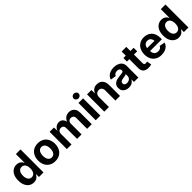

<svg xmlns="http://www.w3.org/2000/svg" viewBox="460 -2525 4293 4293"><g transform="rotate(-45 2606.5 -379.0)"><path d="M262 9.1Q199.4 9.1 148.8 -23.3Q98.3 -55.8 69 -118.5Q39.7 -181.1 39.7 -272Q39.7 -365.3 69.9 -427.7Q100.1 -490.2 150.5 -521.5Q200.9 -552.7 261.1 -552.7Q307.5 -552.7 338.4 -537.1Q369.2 -521.5 388.2 -498.7Q407.1 -475.8 416.7 -454H421.4V-727.5H567.9V0H423.8V-87.4H416.7Q406.6 -65.4 387.3 -43.2Q368 -21 337.4 -6Q306.8 9.1 262 9.1ZM307.1 -108.3Q344.5 -108.3 370.7 -128.9Q397 -149.5 410.8 -186.4Q424.5 -223.3 424.5 -272.5Q424.5 -322.2 410.9 -358.7Q397.2 -395.1 371 -415.2Q344.7 -435.4 307.1 -435.4Q268.7 -435.4 242.6 -414.6Q216.5 -393.8 203.2 -357.1Q190 -320.4 190 -272.5Q190 -224.6 203.4 -187.4Q216.7 -150.3 243 -129.3Q269.2 -108.3 307.1 -108.3Z M937.1 10.7Q854.9 10.7 794.9 -24.6Q735 -59.9 702.5 -123.3Q670.1 -186.6 670.1 -270.6Q670.1 -355.2 702.5 -418.7Q735 -482.2 794.9 -517.4Q854.9 -552.7 937.1 -552.7Q1019.4 -552.7 1079.3 -517.4Q1139.1 -482.2 1171.5 -418.7Q1204 -355.2 1204 -270.6Q1204 -186.6 1171.5 -123.3Q1139.1 -59.9 1079.3 -24.6Q1019.4 10.7 937.1 10.7ZM937.1 -104.6Q976.2 -104.6 1002.4 -126.3Q1028.7 -148.1 1041.9 -185.8Q1055 -223.5 1055 -271.1Q1055 -319.2 1041.9 -356.8Q1028.7 -394.3 1002.4 -415.9Q976.2 -437.5 937.1 -437.5Q897.9 -437.5 871.7 -415.9Q845.6 -394.3 832.4 -356.9Q819.3 -319.5 819.3 -271.1Q819.3 -223.5 832.4 -185.8Q845.6 -148.1 871.7 -126.3Q897.9 -104.6 937.1 -104.6Z M1306 0V-545.9H1442.1L1449.2 -410.1H1438.7Q1450.9 -460.6 1475.8 -492.3Q1500.6 -524 1533.9 -539Q1567.1 -554.1 1603.6 -554.1Q1662.4 -554.1 1698.6 -516.7Q1734.8 -479.3 1751.9 -401.2H1734.9Q1747 -453.8 1774.7 -487.7Q1802.5 -521.6 1840.1 -537.8Q1877.8 -554.1 1919.6 -554.1Q1969.6 -554.1 2009 -532.3Q2048.3 -510.4 2071 -469.1Q2093.6 -427.7 2093.6 -368.2V0H1947V-340.1Q1947 -386.6 1922.1 -409.2Q1897.1 -431.8 1860.6 -431.8Q1832.9 -431.8 1812.6 -419.7Q1792.4 -407.6 1781.5 -386.2Q1770.7 -364.7 1770.7 -335.9V0H1629V-344.2Q1629 -384.3 1605.3 -408.1Q1581.6 -431.8 1543.9 -431.8Q1518.3 -431.8 1497.4 -420Q1476.6 -408.1 1464.5 -385.5Q1452.5 -362.9 1452.5 -330V0Z M2218.6 0V-545.9H2365.1V0ZM2291.8 -617.1Q2258.7 -617.1 2235.1 -639.2Q2211.5 -661.3 2211.5 -692.2Q2211.5 -723.8 2235.1 -745.7Q2258.7 -767.5 2291.8 -767.5Q2325 -767.5 2348.7 -745.7Q2372.3 -723.9 2372.3 -692.3Q2372.3 -661.3 2348.7 -639.2Q2325 -617.1 2291.8 -617.1Z M2636.1 -316.1V0H2489.6V-545.9H2627.9L2630.2 -409.6H2621.4Q2642.9 -477.9 2686.7 -515.3Q2730.5 -552.7 2799.6 -552.7Q2856.3 -552.7 2898.5 -528.1Q2940.7 -503.4 2964 -457.3Q2987.3 -411.3 2987.3 -347.2V0H2840.9V-321.7Q2840.9 -372.5 2814.7 -401.5Q2788.4 -430.4 2742.1 -430.4Q2711.2 -430.4 2687.2 -416.9Q2663.2 -403.3 2649.6 -377.9Q2636.1 -352.4 2636.1 -316.1Z M3264.8 10.6Q3212.7 10.6 3171.6 -7.8Q3130.4 -26.1 3106.8 -62.4Q3083.2 -98.7 3083.2 -152.6Q3083.2 -198.5 3099.9 -229.1Q3116.6 -259.7 3145.6 -278.4Q3174.7 -297.1 3211.6 -306.8Q3248.6 -316.6 3289 -320.4Q3336.3 -325.2 3365.3 -329.4Q3394.4 -333.6 3407.9 -342.5Q3421.5 -351.5 3421.5 -369.2V-371.6Q3421.5 -394.9 3411.6 -411.1Q3401.7 -427.3 3382.6 -435.9Q3363.5 -444.5 3335.7 -444.5Q3307.7 -444.5 3286.8 -436Q3265.8 -427.4 3252.4 -413.2Q3239 -399 3233.1 -381.3L3098.8 -403.6Q3112.7 -451.3 3145.4 -484.5Q3178.2 -517.7 3226.8 -535.2Q3275.5 -552.7 3336.2 -552.7Q3380.1 -552.7 3421.6 -542.3Q3463.1 -531.9 3496.1 -509.7Q3529.1 -487.6 3548.5 -452.4Q3567.9 -417.2 3567.9 -367.5V0H3429V-75.8H3424.2Q3411 -50.4 3389 -31Q3367.1 -11.5 3336.2 -0.4Q3305.3 10.6 3264.8 10.6ZM3306 -92.1Q3340.6 -92.1 3366.8 -105.9Q3392.9 -119.6 3407.7 -143Q3422.6 -166.4 3422.6 -195.2V-254.2Q3415.9 -249.7 3402.8 -245.8Q3389.8 -241.8 3373.7 -238.7Q3357.6 -235.6 3341.9 -233.3Q3326.3 -231 3314.1 -229.3Q3287.1 -225.7 3266.7 -216.9Q3246.2 -208.2 3234.9 -193.6Q3223.5 -179 3223.5 -156.9Q3223.5 -135.7 3234.2 -121.3Q3244.9 -106.9 3263.4 -99.5Q3282 -92.1 3306 -92.1Z M3964 -545.9V-434.3H3640.1V-545.9ZM3715.3 -675.8H3861.7V-159.8Q3861.7 -133.7 3873.3 -121.4Q3884.9 -109 3911.4 -109Q3920 -109 3935 -111.1Q3950.1 -113.2 3957.9 -115.1L3978.9 -5.3Q3954.4 2 3930.4 4.8Q3906.3 7.6 3884.2 7.6Q3802.1 7.6 3758.7 -32.2Q3715.3 -72.1 3715.3 -146.9Z M4296.1 10.7Q4212.5 10.7 4152 -23.6Q4091.4 -57.8 4059 -120.8Q4026.5 -183.8 4026.5 -270.1Q4026.5 -354.4 4058.8 -418Q4091 -481.5 4150 -517.1Q4209 -552.7 4288.7 -552.7Q4342.2 -552.7 4388.7 -535.7Q4435.1 -518.7 4470.2 -484.3Q4505.3 -449.9 4525 -398Q4544.7 -346 4544.7 -275.8V-234.7H4086.6V-326.9H4473.4L4404.9 -302.2Q4404.9 -344.8 4391.9 -376.3Q4378.9 -407.7 4353.3 -425.1Q4327.8 -442.4 4289.8 -442.4Q4251.8 -442.4 4225.4 -424.9Q4198.9 -407.3 4185.1 -377.2Q4171.3 -347.1 4171.3 -308.7V-243.8Q4171.3 -196.4 4187.1 -164.2Q4203 -132 4231.7 -115.8Q4260.5 -99.6 4298.4 -99.6Q4324.1 -99.6 4345 -106.9Q4366 -114.2 4381.1 -128.5Q4396.2 -142.9 4404 -163.8L4536.5 -139.3Q4523.2 -94.1 4490.6 -60.4Q4457.9 -26.6 4408.8 -8Q4359.6 10.7 4296.1 10.7Z M4844.5 9.1Q4781.9 9.1 4731.4 -23.3Q4680.8 -55.8 4651.5 -118.5Q4622.2 -181.1 4622.2 -272Q4622.2 -365.3 4652.4 -427.7Q4682.6 -490.2 4733 -521.5Q4783.4 -552.7 4843.7 -552.7Q4890 -552.7 4920.9 -537.1Q4951.7 -521.5 4970.7 -498.7Q4989.6 -475.8 4999.2 -454H5003.9V-727.5H5150.4V0H5006.3V-87.4H4999.2Q4989.1 -65.4 4969.8 -43.2Q4950.5 -21 4919.9 -6Q4889.3 9.1 4844.5 9.1ZM4889.6 -108.3Q4927 -108.3 4953.3 -128.9Q4979.5 -149.5 4993.3 -186.4Q5007 -223.3 5007 -272.5Q5007 -322.2 4993.4 -358.7Q4979.7 -395.1 4953.5 -415.2Q4927.2 -435.4 4889.6 -435.4Q4851.3 -435.4 4825.1 -414.6Q4799 -393.8 4785.8 -357.1Q4772.5 -320.4 4772.5 -272.5Q4772.5 -224.6 4785.9 -187.4Q4799.2 -150.3 4825.5 -129.3Q4851.7 -108.3 4889.6 -108.3Z"/></g></svg>

Font: Inter Variable LoSnoCo
Style: Regular
Weight: 400
Designer: Rasmus Andersson
Foundry: rsms
Version: Version 4.000;git-a52131595; featfreeze: case,dlig,ss01,ss02